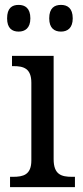

<svg xmlns="http://www.w3.org/2000/svg" viewBox="-20 -764 338 784"><path d="M229 -635C255 -635 277 -649 277 -689C277 -731 255 -744 229 -744C202 -744 181 -731 181 -689C181 -649 202 -635 229 -635ZM56 -635C82 -635 104 -649 104 -689C104 -731 82 -744 56 -744C29 -744 9 -731 9 -689C9 -649 29 -635 56 -635ZM21 0H286V-42H274C231 -42 199 -51 199 -114V-536H29V-494H35C76 -494 108 -485 108 -426V-109C108 -50 75 -42 33 -42H21Z"/></svg>

Font: Noto Serif Devanagari SemiCondensed
Style: Regular
Weight: 400
Width: 4
Designer: Universal Thirst, Indian Type Foundry and the Monotype Design Team
Foundry: Monotype Imaging Inc.
Version: Version 2.004